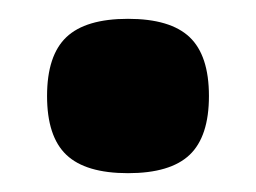

<svg xmlns="http://www.w3.org/2000/svg" viewBox="-20 -358 272 204"><path d="M50.5 -318.5Q71 -338 116 -338Q161 -338 181.5 -318.5Q202 -299 202 -256Q202 -213 181.5 -193.5Q161 -174 116 -174Q71 -174 50.5 -193.5Q30 -213 30 -256Q30 -299 50.5 -318.5Z"/></svg>

Font: Fivo Sans Modern
Style: Regular
Weight: 700
Designer: Alexander Slobzheninov
Foundry: Alexander Slobzheninov
Version: 1.0